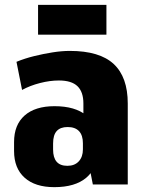

<svg xmlns="http://www.w3.org/2000/svg" viewBox="-20 -761 597 792"><path d="M324 -199V-334Q324 -382 299.5 -405.5Q275 -429 223 -429Q186 -429 145 -418.5Q104 -408 71 -390L48 -506Q82 -520 120.5 -529.5Q159 -539 197 -545Q235 -551 268 -551Q391 -551 449 -497Q507 -443 507 -334V0H363ZM204 11Q125 11 81.5 -28Q38 -67 38 -138V-175Q38 -246 81.5 -284.5Q125 -323 205 -323Q290 -323 336 -285Q382 -247 382 -176V-139Q382 -67 336 -28Q290 11 204 11ZM258 -77Q288 -77 305 -95.5Q322 -114 322 -145V-170Q322 -203 306 -220Q290 -237 259 -237Q229 -237 214 -220.5Q199 -204 199 -169V-144Q199 -111 213.5 -94Q228 -77 258 -77ZM419 -741V-618H137V-741Z"/></svg>

Font: Pathway Extreme Condensed ExtraBold
Style: Regular
Weight: 800
Width: 3
Version: Version 1.001;gftools[0.9.26]